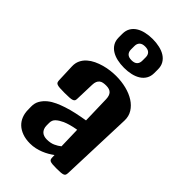

<svg xmlns="http://www.w3.org/2000/svg" viewBox="-264 -965 1057 1057"><g transform="rotate(45 265.0 -436.5)"><path d="M53.2 -142.1Q52.7 -169.4 64.9 -190.2Q77.1 -210.9 96.4 -226.6Q115.7 -242.2 140.1 -253.2Q164.6 -264.2 188.5 -272Q219.2 -282.2 253.7 -289.6Q288.1 -296.9 320.8 -302.2L316.4 -463.9Q315.4 -490.7 303 -503.7Q290.5 -516.6 263.7 -516.6Q251 -516.6 240.7 -514.6Q230.5 -512.7 222.9 -506.8Q215.3 -501 210.9 -490.7Q206.5 -480.5 206.1 -464.4L202.6 -353.5Q202.6 -344.2 200 -338.9Q197.3 -333.5 189.5 -330.6Q181.6 -327.6 167.2 -326.7Q152.8 -325.7 128.9 -325.7Q106.9 -325.7 93.3 -326.7Q79.6 -327.6 72.3 -330.6Q64.9 -333.5 62.5 -338.9Q60.1 -344.2 59.6 -353.5L55.7 -457.5Q54.7 -483.4 64.5 -503.7Q74.2 -523.9 91.1 -538.8Q107.9 -553.7 129.6 -564Q151.4 -574.2 175 -580.8Q198.7 -587.4 222.2 -590.1Q245.6 -592.8 265.1 -592.8Q307.1 -592.8 345 -583.3Q382.8 -573.7 411.1 -555.7Q439.5 -537.6 455.8 -511.5Q472.2 -485.4 471.2 -451.7L456.1 -27.8Q455.6 -18.6 453.4 -13.2Q451.2 -7.8 444.3 -4.9Q437.5 -2 425 -1Q412.6 0 392.1 0Q373 0 361.6 -1Q350.1 -2 344 -4.9Q337.9 -7.8 335.7 -13.2Q333.5 -18.6 333.5 -27.8L333 -44.9Q319.8 -35.2 304.2 -26.1Q288.6 -17.1 271 -10Q253.4 -2.9 233.6 1.5Q213.9 5.9 192.4 5.9Q158.2 5.9 132.3 -3.7Q106.4 -13.2 89.1 -29.5Q71.8 -45.9 63 -68.1Q54.2 -90.3 53.7 -115.7ZM187 -130.4Q187 -115.7 191.4 -105.2Q195.8 -94.7 203.1 -88.1Q210.4 -81.5 220.5 -78.4Q230.5 -75.2 242.2 -75.2Q270.5 -75.2 291 -84.5Q311.5 -93.8 326.2 -106L322.8 -231.4Q296.4 -227.1 276.4 -221.4Q256.3 -215.8 240.7 -209Q216.3 -197.8 201.7 -184.3Q187 -170.9 187 -149.4ZM263.7 -654.8Q234.9 -654.8 209.5 -660.6Q184.1 -666.5 165.3 -678.5Q146.5 -690.4 135.7 -709Q125 -727.5 125 -752.9V-780.8Q125 -806.2 135.7 -824.7Q146.5 -843.3 165.3 -855.2Q184.1 -867.2 209.5 -873Q234.9 -878.9 263.7 -878.9Q292.5 -878.9 317.9 -873Q343.3 -867.2 362.1 -855.2Q380.9 -843.3 391.6 -824.7Q402.3 -806.2 402.3 -780.8V-752.9Q402.3 -727.5 391.6 -709Q380.9 -690.4 362.1 -678.5Q343.3 -666.5 317.9 -660.6Q292.5 -654.8 263.7 -654.8ZM263.7 -713.4Q286.1 -713.4 296.9 -724.1Q307.6 -734.9 307.6 -753.4V-780.3Q307.6 -798.8 296.9 -809.6Q286.1 -820.3 263.7 -820.3Q241.2 -820.3 230.5 -809.6Q219.7 -798.8 219.7 -780.3V-753.4Q219.7 -734.9 230.5 -724.1Q241.2 -713.4 263.7 -713.4Z"/></g></svg>

Font: Denk One
Style: Regular
Weight: 400
Designer: Irina Smirnova
Foundry: Irina Smirnova
Version: Version 1.002